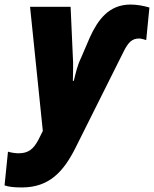

<svg xmlns="http://www.w3.org/2000/svg" viewBox="-81 -583 676 843"><path d="M15 240C135 240 198 171 251 65L461 -355C481 -395 497 -414 530 -414C539 -414 551 -410 561 -407L575 -550C551 -557 522 -563 492 -563C397 -563 349 -496 314 -420L274 -327C258 -294 251 -260 243 -228H239C240 -258 240 -287 240 -308L229 -553H51L107 -8L87 32C66 71 44 90 1 90C-15 90 -32 87 -46 83L-61 231C-44 237 -21 240 15 240Z"/></svg>

Font: Noto Sans UI SemiCondensed Black
Style: Italic
Weight: 900
Width: 4
Italic angle: -372°
Designer: Monotype Design Team
Foundry: Monotype Imaging Inc.
Version: Version 1.901